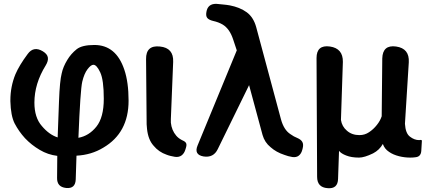

<svg xmlns="http://www.w3.org/2000/svg" viewBox="-20 -809 2216 999"><path d="M324 169Q276 164 277 117L278 2Q229 -4 187 -29Q165 -42 146 -57Q127 -72 110 -90Q78 -125 56 -167Q36 -207 34 -282V-287Q34 -358 60 -422Q80 -469 124 -528Q155 -571 203 -542Q226 -528 229 -510Q232 -492 218 -469Q159 -374 159 -275Q159 -197 198 -153Q236 -108 280 -94L287 -282Q289 -336 292.5 -372Q296 -408 301 -427Q308 -461 330 -497Q349 -529 379 -553Q407 -575 471 -575Q584 -575 627 -446Q649 -381 649 -285Q649 -118 518 -41Q456 -3 378 1L374 125Q372 174 324 169ZM388 -92Q443 -102 481.5 -150Q520 -198 520 -295Q520 -393 501.5 -432.5Q483 -472 466 -472Q453 -472 435.5 -449Q418 -426 408 -384Q403 -363 398 -290Q393 -217 388 -92Z M890 7Q879 5 868 2.5Q857 0 847 -4Q806 -18 779 -51Q751 -82 745 -138L743 -162L740 -501Q739 -575 812 -567Q884 -560 881 -487L869 -190V-171Q873 -131 897 -103Q908 -90 925 -81Q940 -75 946.5 -67Q953 -59 948 -42L945 -32Q939 -11 925 -0.5Q911 10 890 7Z M1039 5Q988 -4 1008 -52L1212 -547L1193 -604Q1175 -659 1139 -681Q1117 -694 1089 -700Q1068 -705 1059 -715Q1050 -725 1054 -747Q1061 -790 1106 -789Q1124 -787 1141.5 -785.5Q1159 -784 1176 -781Q1228 -771 1264 -745Q1299 -719 1313 -668L1442 -188Q1457 -133 1491 -111Q1509 -98 1527 -91Q1546 -83 1553 -70.5Q1560 -58 1555 -38L1553 -30Q1548 -10 1535 0.5Q1522 11 1501 8Q1490 6 1480 3.5Q1470 1 1460 -3Q1417 -17 1388 -43Q1357 -68 1346 -107L1276 -366L1113 -33Q1091 13 1039 5Z M1684 170Q1630 166 1630 111L1627 -507Q1627 -577 1697 -567Q1765 -557 1764 -487L1754 -185Q1759 -151 1785 -129Q1811 -106 1850 -106Q1878 -106 1900 -121Q1923 -136 1941 -159Q1958 -180 1966 -204L1969 -505Q1971 -577 2041 -567Q2111 -557 2107 -485L2087 -165Q2090 -115 2113 -98Q2136 -80 2161 -80L2169 -81Q2176 -81 2175 -74L2172 -24Q2170 6 2143 9Q2136 10 2129.5 10.5Q2123 11 2115 11Q2085 11 2057 4Q2025 -4 2004 -19Q1981 -34 1972 -60Q1954 -28 1921 -11Q1876 11 1848 11Q1808 11 1781 0Q1755 -10 1744 -24L1739 121Q1738 175 1684 170Z"/></svg>

Font: MaokenZhuyuanTi
Style: Regular
Weight: 400
Designer: Fontworks Inc & LongZhuTi team: ZERO子、时光羊、荆南、频凡、刘鹏、Little White Dog、帆影Magmeta、奈白不弍、白日月球、ChaoTawei、雨三（排名不分先后）
Version: Version 1.000; 20230222